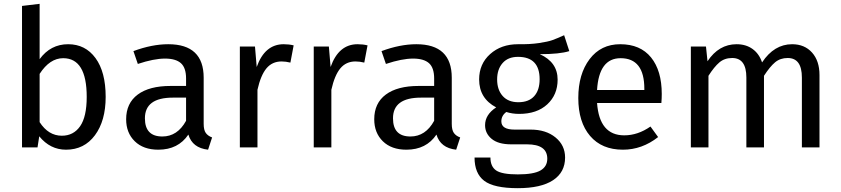

<svg xmlns="http://www.w3.org/2000/svg" viewBox="-20 -770 4391 1003"><path d="M336 -539Q426 -539 479 -466.5Q532 -394 532 -264Q532 -139 476 -63.5Q420 12 325 12Q242 12 185 -58L176 0H95V-739L187 -750V-461Q244 -539 336 -539ZM303 -61Q364 -61 398.5 -110.5Q433 -160 433 -264Q433 -466 310 -466Q240 -466 187 -384V-132Q233 -61 303 -61Z M1044 -123Q1044 -91 1055 -75.5Q1066 -60 1088 -52L1067 12Q985 3 964 -67Q911 12 807 12Q729 12 684 -32Q639 -76 639 -147Q639 -231 699.5 -276Q760 -321 871 -321H952V-360Q952 -416 925 -440Q898 -464 842 -464Q784 -464 700 -436L677 -503Q774 -539 859 -539Q1044 -539 1044 -364ZM828 -57Q907 -57 952 -139V-260H883Q737 -260 737 -152Q737 -57 828 -57Z M1462 -539Q1490 -539 1514 -533L1497 -443Q1473 -449 1451 -449Q1402 -449 1372 -413Q1342 -377 1325 -301V0H1233V-527H1312L1321 -420Q1363 -539 1462 -539Z M1848 -539Q1876 -539 1900 -533L1883 -443Q1859 -449 1837 -449Q1788 -449 1758 -413Q1728 -377 1711 -301V0H1619V-527H1698L1707 -420Q1749 -539 1848 -539Z M2340 -123Q2340 -91 2351 -75.5Q2362 -60 2384 -52L2363 12Q2281 3 2260 -67Q2207 12 2103 12Q2025 12 1980 -32Q1935 -76 1935 -147Q1935 -231 1995.5 -276Q2056 -321 2167 -321H2248V-360Q2248 -416 2221 -440Q2194 -464 2138 -464Q2080 -464 1996 -436L1973 -503Q2070 -539 2155 -539Q2340 -539 2340 -364ZM2124 -57Q2203 -57 2248 -139V-260H2179Q2033 -260 2033 -152Q2033 -57 2124 -57Z M2927 -586 2954 -503Q2904 -487 2800 -487Q2893 -445 2893 -354Q2893 -275 2839 -225Q2785 -175 2692 -175Q2656 -175 2625 -185Q2599 -166 2599 -136Q2599 -93 2668 -93H2752Q2832 -93 2882 -52Q2932 -11 2932 53Q2932 130 2869 171.5Q2806 213 2685 213Q2560 213 2509.5 174.5Q2459 136 2459 53H2542Q2542 100 2572 120.5Q2602 141 2685 141Q2768 141 2803.5 120.5Q2839 100 2839 59Q2839 -16 2733 -16H2650Q2583 -16 2548.5 -44.5Q2514 -73 2514 -116Q2514 -171 2572 -209Q2483 -256 2483 -355Q2483 -436 2540.5 -487.5Q2598 -539 2686 -539Q2748 -538 2795 -545Q2842 -552 2864.5 -560Q2887 -568 2927 -586ZM2686 -473Q2634 -473 2605.5 -440.5Q2577 -408 2577 -355Q2577 -301 2606 -268.5Q2635 -236 2688 -236Q2742 -236 2770.5 -267.5Q2799 -299 2799 -356Q2799 -473 2686 -473Z M3437 -279Q3437 -256 3435 -232H3099Q3111 -63 3241 -63Q3312 -63 3378 -109L3418 -54Q3334 12 3234 12Q3124 12 3062.5 -60Q3001 -132 3001 -258Q3001 -383 3060 -461Q3119 -539 3220 -539Q3325 -539 3381 -470Q3437 -401 3437 -279ZM3346 -300V-306Q3346 -466 3222 -466Q3109 -466 3099 -300Z M4118 -539Q4183 -539 4222 -495.5Q4261 -452 4261 -378V0H4169V-365Q4169 -467 4095 -467Q4056 -467 4029 -444.5Q4002 -422 3971 -374V0H3879V-365Q3879 -467 3805 -467Q3765 -467 3738 -444Q3711 -421 3681 -374V0H3589V-527H3668L3676 -450Q3735 -539 3828 -539Q3877 -539 3911.5 -514Q3946 -489 3961 -444Q4024 -539 4118 -539Z"/></svg>

Font: Fira Sans
Style: Regular
Weight: 400
Designer: Carrois Corporate & Edenspiekermann AG
Foundry: Carrois Corporate GbR & Edenspiekermann AG
Version: Version 4.106;PS 004.106;hotconv 1.0.70;makeotf.lib2.5.58329